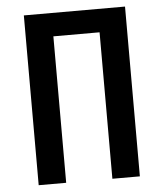

<svg xmlns="http://www.w3.org/2000/svg" viewBox="-53 -781 705 828"><g transform="rotate(-5 300.0 -367.5)"><path d="M81 0V-735H519V0H400V-634H200V0Z"/></g></svg>

Font: Iosevka Fixed Extended
Style: Bold
Weight: 700
Width: 7
Monospace: yes
Designer: Belleve Invis
Foundry: Belleve Invis
Version: Version 24.1.1; ttfautohint (v1.8.4)